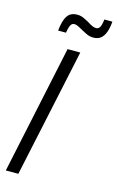

<svg xmlns="http://www.w3.org/2000/svg" viewBox="-133 -938 605 992"><g transform="rotate(15 169.5 -442.5)"><path d="M6 0 152 -688H220L73 0ZM80 -768Q84 -805 92.5 -828Q101 -851 116 -862Q131 -873 155 -873Q173 -873 188.5 -866Q204 -859 220 -850Q232 -842 243.5 -836.5Q255 -831 266 -831Q279 -831 286 -844Q293 -857 296 -885H339Q336 -849 327 -826Q318 -803 303 -791.5Q288 -780 264 -780Q246 -780 231.5 -786.5Q217 -793 201 -802Q188 -809 176 -815.5Q164 -822 152 -822Q140 -822 133 -808.5Q126 -795 122 -768Z"/></g></svg>

Font: Saira ExtraCondensed
Style: Italic
Weight: 400
Width: 2
Italic angle: -12°
Designer: Hector Gatti with collaboration of the Omnibus-Type team
Foundry: Omnibus-Type
Version: Version 1.101